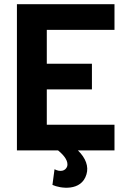

<svg xmlns="http://www.w3.org/2000/svg" viewBox="-20 -720 600 919"><path d="M61 0H258C290 26 307 52 302 75C294 100 267 104 241 90L231 165C267 182 370 198 394 114C405 77 391 37 353 0H528V-123H204V-292H420V-415H204V-577H528V-700H61Z"/></svg>

Font: Vanilla Cream Black
Style: Regular
Weight: 900
Designer: Jeremy Tribby, Jinavaṁso
Foundry: Tribby Type
Version: Version 1.422;Glyphs 3.1.2 (3151)